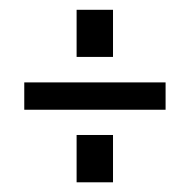

<svg xmlns="http://www.w3.org/2000/svg" viewBox="-20 -547 390 394"><path d="M137.2 -526.9H211.9V-430.2H137.2ZM29.8 -377.9H319.8V-321.8H29.8ZM137.2 -270H211.9V-172.9H137.2Z"/></svg>

Font: Bebas Neue Regular
Style: Regular
Weight: 400
Designer: Ryoichi Tsunekawa
Foundry: Ryoichi Tsunekawa
Version: Version 001.003